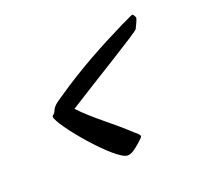

<svg xmlns="http://www.w3.org/2000/svg" viewBox="-74 -530 549 523"><g transform="rotate(-20 200.0 -269.0)"><path d="M266 -128C266 -133 257 -140 253 -143C209 -185 158 -220 121 -260C209 -316 350 -401 352 -407C358 -419 364 -432 364 -436C364 -437 360 -447 356 -447C353 -447 329 -434 323 -432C248 -395 174 -355 103 -306C91 -298 74 -288 69 -276C64 -263 59 -265 58 -260C58 -236 180 -91 214 -91C219 -91 228 -94 233 -98C240 -102 266 -124 266 -128Z"/></g></svg>

Font: Mervale Script
Style: Regular
Weight: 400
Designer: Astigmatic (AOETI)
Foundry: Astigmatic (AOETI)
Version: Version 1.000